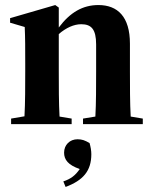

<svg xmlns="http://www.w3.org/2000/svg" viewBox="-20 -492 608 761"><path d="M24 0H264V-22L216 -30C213 -82 213 -154 213 -209V-357C242 -382 273 -396 302 -396C342 -396 361 -376 361 -316V-209C361 -154 361 -82 358 -30L309 -22V0H546V-22L498 -30C495 -82 495 -154 495 -209V-319C495 -426 446 -472 370 -472C308 -472 258 -443 213 -383V-462L199 -472L20 -420V-402L78 -385C80 -340 80 -302 80 -240V-209C80 -154 80 -83 77 -31L24 -22ZM342 119C342 105 339 89 335 75C316 64 305 60 287 60C257 60 234 82 234 113C234 141 250 162 296 178C279 203 261 217 231 227L240 249C309 223 342 186 342 119Z"/></svg>

Font: Source Serif 4 Display
Style: Bold
Weight: 700
Designer: Frank Grießhammer
Foundry: Adobe Systems Incorporated
Version: Version 4.004;hotconv 1.0.117;makeotfexe 2.5.65602